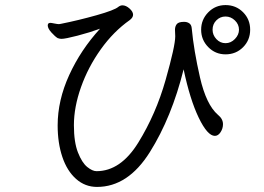

<svg xmlns="http://www.w3.org/2000/svg" viewBox="-20 -729 1040 756"><path d="M868 -515Q828 -515 800 -543.5Q772 -572 772 -612Q772 -652 800 -680.5Q828 -709 868 -709Q909 -709 937 -681Q965 -653 965 -612Q965 -571 937 -543Q909 -515 868 -515ZM362 7Q315 7 279.5 -24.5Q244 -56 225.5 -111Q207 -166 207 -235Q207 -334 252.5 -433.5Q298 -533 374 -616Q333 -601 285 -588.5Q237 -576 222 -576Q215 -576 207 -579Q197 -585 182.5 -601Q168 -617 168 -629Q168 -634 171 -637Q175 -639 178 -639Q182 -639 194 -636.5Q206 -634 212 -634L219 -635Q289 -649 360 -669Q431 -689 446 -702Q454 -708 462 -708Q476 -708 490 -695.5Q504 -683 504 -671Q504 -660 491 -650Q427 -605 377 -535Q327 -465 299 -386Q271 -307 271 -236Q271 -169 287 -128.5Q303 -88 323.5 -71.5Q344 -55 360 -55Q455 -55 524.5 -167.5Q594 -280 632 -414Q670 -548 670 -586L669 -612Q669 -625 676 -634Q683 -643 705 -643Q717 -643 725.5 -637Q734 -631 735 -617Q743 -531 767.5 -424Q792 -317 838 -277Q858 -261 858 -240Q858 -223 848.5 -208.5Q839 -194 826 -194Q797 -194 762.5 -265.5Q728 -337 703 -456Q656 -267 570 -130Q484 7 362 7ZM868 -664Q847 -664 832 -649Q817 -634 817 -612Q817 -591 832 -575Q847 -559 868 -559Q889 -559 905 -575.5Q921 -592 921 -612Q921 -633 905 -648.5Q889 -664 868 -664Z"/></svg>

Font: Fusion Kai T
Style: Regular
Weight: 400
Designer: Fontworks Inc.
Version: Version 24.134;May 13, 2024